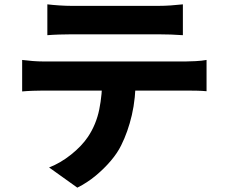

<svg xmlns="http://www.w3.org/2000/svg" viewBox="-20 -794 1040 884"><path d="M198 -774Q223 -771 253.5 -769Q284 -767 309 -767Q329 -767 369.5 -767Q410 -767 460.5 -767Q511 -767 562 -767Q613 -767 652.5 -767Q692 -767 710 -767Q737 -767 766 -769Q795 -771 822 -774V-632Q795 -634 766.5 -635Q738 -636 710 -636Q692 -636 652.5 -636Q613 -636 562 -636Q511 -636 460.5 -636Q410 -636 369.5 -636Q329 -636 309 -636Q284 -636 253 -635Q222 -634 198 -632ZM82 -518Q105 -515 131 -513Q157 -511 180 -511Q194 -511 233 -511Q272 -511 327 -511Q382 -511 445.5 -511Q509 -511 572 -511Q635 -511 690 -511Q745 -511 784 -511Q823 -511 835 -511Q851 -511 880.5 -512.5Q910 -514 931 -518V-374Q911 -376 884.5 -376.5Q858 -377 835 -377Q823 -377 784 -377Q745 -377 690 -377Q635 -377 572 -377Q509 -377 445.5 -377Q382 -377 327 -377Q272 -377 233 -377Q194 -377 180 -377Q158 -377 130.5 -376Q103 -375 82 -373ZM605 -440Q605 -341 587 -264Q569 -187 538 -125Q521 -90 490.5 -54Q460 -18 421 14.5Q382 47 336 70L206 -23Q258 -43 307 -82Q356 -121 385 -164Q423 -221 437 -290Q451 -359 451 -439Z"/></svg>

Font: Noto Sans SC Thin ExtraBold
Style: Regular
Weight: 800
Version: Version 2.004-H2;hotconv 1.0.118;makeotfexe 2.5.65603